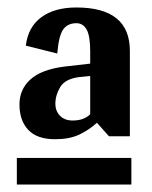

<svg xmlns="http://www.w3.org/2000/svg" viewBox="-20 -658 406 513"><path d="M184 -638Q327 -638 327 -522V-294H271L239 -330Q217 -310 191 -298Q165 -286 127 -286Q79 -286 55.5 -311Q32 -336 32 -379Q32 -419 61 -445.5Q90 -472 151 -480L221 -488V-521Q221 -562 211.5 -579Q202 -596 184 -596Q161 -596 149 -579.5Q137 -563 133 -515L49 -536Q55 -586 90.5 -612Q126 -638 184 -638ZM221 -353V-455L191 -452Q154 -447 141 -425.5Q128 -404 128 -381Q128 -361 140.5 -348.5Q153 -336 174 -336Q191 -336 203 -341Q215 -346 221 -353ZM331 -236V-165H25V-236Z"/></svg>

Font: Arya
Style: Bold
Weight: 700
Designer: Eduardo Rodriguez Tunni, Modular Infotech
Foundry: Eduardo Rodriguez Tunni, Modular Infotech
Version: Version 1.002